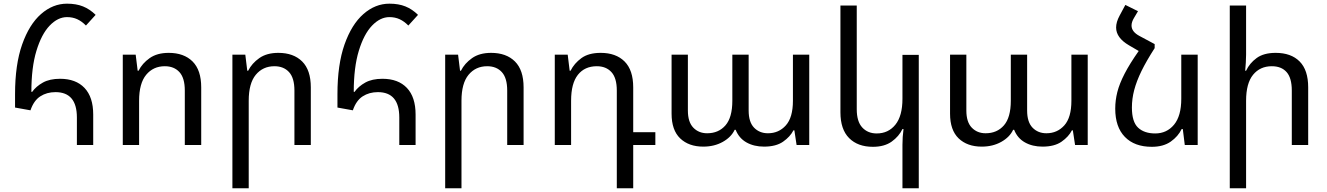

<svg xmlns="http://www.w3.org/2000/svg" viewBox="-20 -790 7230 1046"><path d="M398.9 0V-149.9Q398.9 -288.1 282.2 -288.1Q234.9 -288.1 199.5 -265.1Q164.1 -242.2 146 -189L62 -204.1V-276.9Q62 -438 100.6 -547.6Q139.2 -657.2 203.6 -713.6Q268.1 -770 345.2 -770Q395 -770 432.1 -755.1Q469.2 -740.2 501 -709L448.2 -650.9Q425.8 -673.8 400.9 -685.3Q376 -696.8 345.2 -696.8Q294.9 -696.8 250.5 -650.4Q206.1 -604 178.5 -513.4Q150.9 -422.9 150.9 -290L154.8 -289.1Q176.8 -319.8 213.9 -340.3Q251 -360.8 307.1 -360.8Q393.1 -360.8 440.4 -311Q487.8 -261.2 487.8 -166V0Z M648.9 0V-492.2H719.2L730 -404.8H734.9Q754.9 -444.8 795.4 -473.4Q835.9 -502 898.9 -502Q981.9 -502 1029.1 -455.1Q1076.2 -408.2 1076.2 -314V0H986.8V-296.9Q986.8 -365.2 957.5 -397.2Q928.2 -429.2 877.9 -429.2Q814.9 -429.2 776.4 -382.6Q737.8 -335.9 737.8 -241.2V0Z M1246.1 235.8V-492.2H1316.4L1327.1 -404.8H1332Q1352.1 -444.8 1392.6 -473.4Q1433.1 -502 1496.1 -502Q1579.1 -502 1626.2 -455.1Q1673.3 -408.2 1673.3 -314V0H1584V-296.9Q1584 -365.2 1554.7 -397.2Q1525.4 -429.2 1475.1 -429.2Q1412.1 -429.2 1373.5 -382.6Q1335 -335.9 1335 -241.2V235.8Z M2155.3 0V-149.9Q2155.3 -288.1 2038.6 -288.1Q1991.2 -288.1 1955.8 -265.1Q1920.4 -242.2 1902.3 -189L1818.4 -204.1V-276.9Q1818.4 -438 1856.9 -547.6Q1895.5 -657.2 1960 -713.6Q2024.4 -770 2101.6 -770Q2151.4 -770 2188.5 -755.1Q2225.6 -740.2 2257.3 -709L2204.6 -650.9Q2182.1 -673.8 2157.2 -685.3Q2132.3 -696.8 2101.6 -696.8Q2051.3 -696.8 2006.8 -650.4Q1962.4 -604 1934.8 -513.4Q1907.2 -422.9 1907.2 -290L1911.1 -289.1Q1933.1 -319.8 1970.2 -340.3Q2007.3 -360.8 2063.5 -360.8Q2149.4 -360.8 2196.8 -311Q2244.1 -261.2 2244.1 -166V0Z M2405.3 235.8V-492.2H2475.6L2486.3 -404.8H2491.2Q2511.2 -444.8 2551.8 -473.4Q2592.3 -502 2655.3 -502Q2738.3 -502 2785.4 -455.1Q2832.5 -408.2 2832.5 -314V0H2743.2V-296.9Q2743.2 -365.2 2713.9 -397.2Q2684.6 -429.2 2634.3 -429.2Q2571.3 -429.2 2532.7 -382.6Q2494.1 -335.9 2494.1 -241.2V235.8Z M3340.3 235.8V-296.9Q3340.3 -365.2 3311 -397.2Q3281.7 -429.2 3231.4 -429.2Q3165.5 -429.2 3128.4 -382.6Q3091.3 -335.9 3091.3 -241.2V0H3002.4V-492.2H3072.8L3083.5 -404.8H3088.4Q3108.4 -444.8 3147.5 -473.4Q3186.5 -502 3252.4 -502Q3335.4 -502 3382.6 -455.1Q3429.7 -408.2 3429.7 -314V-69.8H3550.3V0H3429.7V235.8Z M3811.5 8.8Q3732.4 8.8 3685.5 -36.1Q3638.7 -81.1 3638.7 -170.9V-492.2H3727.5V-188Q3727.5 -125 3757.1 -94.5Q3786.6 -64 3832.5 -64Q3894.5 -64 3932.1 -106.9Q3969.7 -149.9 3969.7 -241.2V-492.2H4058.6V-188Q4058.6 -125 4088.1 -94.5Q4117.7 -64 4163.6 -64Q4222.7 -64 4261.2 -106.9Q4299.8 -149.9 4299.8 -241.2V-492.2H4388.7V0H4319.8L4307.6 -80.1H4302.7Q4284.7 -44.9 4246.1 -18.1Q4207.5 8.8 4142.6 8.8Q4087.4 8.8 4046.6 -14.2Q4005.9 -37.1 3987.8 -83H3982.4Q3963.9 -43 3917.7 -17.1Q3871.6 8.8 3811.5 8.8Z M4985.4 235.8H4896.5V-1Q4896.5 -43.9 4902.3 -86.9H4896.5Q4877.4 -46.9 4837.9 -18.6Q4798.3 9.8 4735.4 9.8Q4653.3 9.8 4606 -37.6Q4558.6 -85 4558.6 -178.2V-759.8H4647.5V-194.8Q4647.5 -127.9 4677.5 -95.5Q4707.5 -63 4756.3 -63Q4819.3 -63 4857.9 -110.6Q4896.5 -158.2 4896.5 -252V-491.2H4985.4Z M5328.6 8.8Q5249.5 8.8 5202.6 -36.1Q5155.8 -81.1 5155.8 -170.9V-492.2H5244.6V-188Q5244.6 -125 5274.2 -94.5Q5303.7 -64 5349.6 -64Q5411.6 -64 5449.2 -106.9Q5486.8 -149.9 5486.8 -241.2V-492.2H5575.7V-188Q5575.7 -125 5605.2 -94.5Q5634.8 -64 5680.7 -64Q5739.7 -64 5778.3 -106.9Q5816.9 -149.9 5816.9 -241.2V-492.2H5905.8V0H5836.9L5824.7 -80.1H5819.8Q5801.8 -44.9 5763.2 -18.1Q5724.6 8.8 5659.7 8.8Q5604.5 8.8 5563.7 -14.2Q5522.9 -37.1 5504.9 -83H5499.5Q5481 -43 5434.8 -17.1Q5388.7 8.8 5328.6 8.8Z M6270.5 -549.8V-527.8Q6225.6 -458 6198.7 -403.1Q6171.9 -348.1 6159.2 -300Q6146.5 -252 6146.5 -204.1Q6146.5 -126 6180.2 -94.5Q6213.9 -63 6273.4 -63Q6336.4 -63 6376 -110.6Q6415.5 -158.2 6415.5 -252V-492.2H6504.9V0H6434.6L6423.8 -86.9H6417.5Q6398.4 -46.9 6358.2 -18.6Q6317.9 9.8 6254.9 9.8Q6160.6 9.8 6108.2 -44.2Q6055.7 -98.1 6055.7 -198.2Q6055.7 -243.2 6067.1 -288.6Q6078.6 -334 6106.7 -388.4Q6134.8 -442.9 6183.6 -512.2L6130.9 -543Q6060.5 -584 6060.5 -640.1Q6060.5 -669.9 6079.6 -705.1L6110.8 -763.2L6179.7 -729L6157.7 -691.9Q6144.5 -669.9 6144.5 -650.9Q6144.5 -617.2 6187.5 -594.2Z M6768.6 -759.8V-492.2Q6768.6 -470.2 6767.1 -449.2Q6765.6 -428.2 6763.7 -404.8H6768.6Q6787.6 -445.8 6826.2 -473.9Q6864.7 -502 6929.7 -502Q7013.7 -502 7060.3 -455.1Q7106.9 -408.2 7106.9 -314V0H7017.6V-296.9Q7017.6 -365.2 6989.3 -397.2Q6960.9 -429.2 6908.7 -429.2Q6844.7 -429.2 6806.6 -382.6Q6768.6 -335.9 6768.6 -241.2V235.8H6679.7V-759.8Z"/></svg>

Font: Kurinto Seri
Style: Regular
Weight: 400
Designer: Kurinto was developed by Clint Goss from a range of fonts that are compatible with the SIL Open Font License Version 1.1
Foundry: Clinton F. Goss
Version: Version 2.196; July 25, 2020